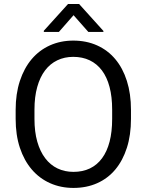

<svg xmlns="http://www.w3.org/2000/svg" viewBox="-20 -922 728 952"><path d="M629.4 -332.5Q629.4 -252.4 609.1 -189.2Q588.9 -126 551.8 -81.5Q514.6 -37.1 461.9 -13.7Q409.2 9.8 344.2 9.8Q281.2 9.8 228.5 -13.7Q175.8 -37.1 137.7 -81.5Q99.6 -126 78.6 -189.2Q57.6 -252.4 57.6 -332.5V-377.4Q57.6 -457 78.6 -520.8Q99.6 -584.5 137.2 -628.9Q174.8 -673.3 227.5 -697Q280.3 -720.7 343.3 -720.7Q408.2 -720.7 461.2 -697Q514.2 -673.3 551.5 -628.9Q588.9 -584.5 609.1 -520.8Q629.4 -457 629.4 -377.4ZM536.1 -378.4Q536.1 -441.9 523.2 -490.7Q510.3 -539.6 485.4 -572.8Q460.4 -606 424.6 -623Q388.7 -640.1 343.3 -640.1Q299.8 -640.1 264.2 -623Q228.5 -606 203.4 -572.8Q178.2 -539.6 164.6 -490.7Q150.9 -441.9 150.9 -378.4V-332.5Q150.9 -268.6 164.8 -219.7Q178.7 -170.9 204.1 -137.5Q229.5 -104 265.1 -86.9Q300.8 -69.8 344.2 -69.8Q390.1 -69.8 425.8 -86.9Q461.4 -104 486.1 -137.5Q510.7 -170.9 523.4 -219.7Q536.1 -268.6 536.1 -332.5ZM492.7 -768.6V-763.7H418L344.7 -846.7L272 -763.7H197.3V-769.5L317.4 -902.3H372.1Z"/></svg>

Font: RobotoDraft
Style: Regular
Weight: 400
Designer: Google
Foundry: Google
Version: Version 2.000988-w1; 2014